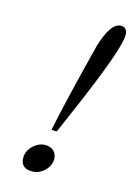

<svg xmlns="http://www.w3.org/2000/svg" viewBox="-102 -690 531 755"><g transform="rotate(15 163.0 -312.0)"><path d="M305 -528Q280 -451 222 -314L159 -168Q157 -166 137 -168Q162 -292 224 -535Q240 -586 258 -610.5Q276 -635 298 -634Q322 -632 322 -602Q322 -582 305 -528ZM105 10Q58 10 58 -34Q58 -61 80.5 -82.5Q103 -104 130 -104Q151 -104 164 -91.5Q177 -79 177 -59Q177 -32 155 -11Q133 10 105 10Z"/></g></svg>

Font: GFS Solomos
Style: Regular
Weight: 400
Designer: George D. Matthiopoulos
Foundry: George D. Matthiopoulos
Version: Version 1.000